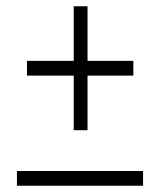

<svg xmlns="http://www.w3.org/2000/svg" viewBox="-20 -743 510 612"><path d="M215 -328V-502H66V-549H215V-723H259V-549H405V-502H259V-328ZM34 -151V-198H436V-151Z"/></svg>

Font: Arsenal SC
Style: Regular
Weight: 400
Designer: Andrij Shevchenko
Foundry: Stairsfor
Version: Version 2.001; ttfautohint (v1.8.4.7-5d5b)